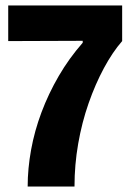

<svg xmlns="http://www.w3.org/2000/svg" viewBox="-20 -681 476 701"><path d="M81 0Q81 -65 93.5 -134Q106 -203 131.5 -271Q157 -339 194.5 -403.5Q232 -468 282 -525V-532L10 -531V-661H426V-531Q391 -491 359.5 -432.5Q328 -374 303.5 -304Q279 -234 265.5 -156.5Q252 -79 252 0Z"/></svg>

Font: Bricolage Grotesque 72pt SemiCondensed ExtraBold
Style: Regular
Weight: 800
Width: 4
Designer: Mathieu Triay
Foundry: Atelier Triay
Version: Version 1.001;gftools[0.9.33.dev8+g029e19f]